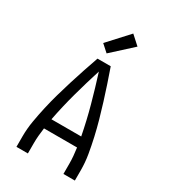

<svg xmlns="http://www.w3.org/2000/svg" viewBox="-233 -1095 1066 1207"><g transform="rotate(30 300.0 -492.0)"><path d="M88 0V-74Q88 -131 97.5 -187Q107 -243 119.5 -298.5Q132 -354 147.5 -409Q163 -464 180 -518.5Q197 -573 215 -627Q233 -681 252 -735H348Q367 -681 385 -627Q403 -573 420 -518.5Q437 -464 452.5 -409Q468 -354 480.5 -298.5Q493 -243 502.5 -187Q512 -131 512 -74V0H429V-74Q429 -102 426.5 -130Q424 -158 420 -187H180Q176 -158 173.5 -130Q171 -102 171 -74V0ZM408 -260Q388 -364 360 -466Q332 -568 300 -669Q268 -568 240 -466Q212 -364 192 -260ZM285 -792 234 -838 368 -984 432 -926Z"/></g></svg>

Font: Bmono
Style: Regular
Weight: 400
Monospace: yes
Designer: Belleve Invis
Foundry: Belleve Invis
Version: Version 11.2.2; ttfautohint (v1.8.2)